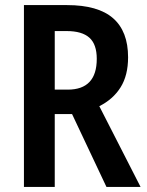

<svg xmlns="http://www.w3.org/2000/svg" viewBox="-20 -734 578 754"><path d="M243 -714Q365 -714 424 -662.5Q483 -611 483 -509Q483 -438 453.5 -391Q424 -344 370 -317L532 0H398L263 -286H195V0H74V-714ZM242 -612H195V-382H246Q360 -382 360 -503Q360 -560 331 -586Q302 -612 242 -612Z"/></svg>

Font: Noto Sans Myanmar UI Condensed SemiBold
Style: Regular
Weight: 600
Width: 3
Designer: Monotype Design Team
Foundry: Monotype Imaging Inc.
Version: Version 2.103; ttfautohint (v1.8.4.7-5d5b)